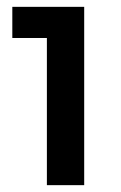

<svg xmlns="http://www.w3.org/2000/svg" viewBox="-20 -765 355 561"><path d="M226 -224V-745H16V-654H117V-224Z"/></svg>

Font: Plus Jakarta Sans
Style: Bold
Weight: 700
Designer: Gumpita Rahayu
Foundry: Tokotype
Version: Version 2.071;gftools[0.9.30]